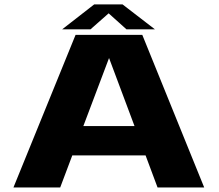

<svg xmlns="http://www.w3.org/2000/svg" viewBox="-20 -830 968 850"><path d="M677.5 0 624.5 -142H300L246.5 0H39.5L314.5 -675.5H610L884 0ZM349 -272H575.5L463 -572.5H462.5ZM397 -810.5H522.5L666 -700H540L461 -771L380.5 -700H255Z"/></svg>

Font: Anybody Wide
Style: Bold
Weight: 700
Width: 7
Designer: Tyler Finck
Foundry: Etcetera Type Company
Version: Version 1.000; ttfautohint (v1.8)